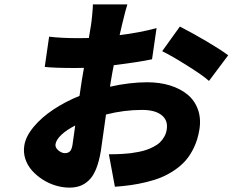

<svg xmlns="http://www.w3.org/2000/svg" viewBox="-20 -801 1060 875"><path d="M90.9 -138.8Q97.7 -180 133.7 -223.2Q169.7 -266.3 223.9 -302.2Q278.1 -338.1 342.3 -364Q345.9 -392.4 353.3 -437.9L362.6 -491.8Q352.3 -491.1 321.4 -491.1Q227.3 -491.1 183.9 -496.1L203.8 -633.9Q257.8 -627.1 339.8 -627.1Q374.6 -627.1 384.9 -627.8L394.9 -687.9Q397.4 -703.5 400.4 -735.6Q403.4 -767.8 403.4 -780.9H560.4Q553.6 -761 536.2 -688.9L525.2 -641Q614 -651.6 693.5 -672.9L672.9 -530.9Q614 -518.1 498.6 -503.9Q492.5 -475.1 487.2 -442.8L481.2 -405.9Q572.1 -426.1 650.6 -426.1Q707 -426.1 754.1 -411.8Q801.1 -397.4 834.2 -370.4Q867.2 -343.4 882.1 -301.8Q897 -260.3 888.5 -209.2Q881.4 -166.5 865.1 -131.2Q848.7 -95.9 826.9 -70.7Q805 -45.5 775.2 -25.4Q745.4 -5.3 714.8 7.3Q684.3 19.9 646.7 28.9Q609 38 575.8 42.6Q542.6 47.2 503.6 50.1L476.2 -98Q492.9 -98 505.5 -98.2Q518.1 -98.4 538.7 -99.6Q559.3 -100.9 575.5 -102.8Q591.6 -104.8 612 -108.8Q632.5 -112.9 648.3 -118.4Q664.1 -123.9 680.6 -132.5Q697.1 -141 708.5 -151.8Q719.8 -162.6 728.3 -177.4Q736.9 -192.1 739.7 -209.9Q746.8 -252.1 716.8 -276.1Q686.8 -300.1 627.8 -300.1Q545.1 -300.1 463.1 -279.1Q442.8 -132.1 439.6 -112.9Q431.5 -64.3 417.8 -30.7Q404.1 2.8 384.8 21Q365.4 39.1 344.3 46.5Q323.2 54 296.2 54Q265.6 54 234 44.6Q202.4 35.2 174.7 17.4Q147 -0.4 126.1 -23.6Q105.1 -46.9 95.3 -77.1Q85.6 -107.2 90.9 -138.8ZM719.1 -567.8 799.7 -680Q856.5 -650.9 921.9 -612.4Q987.2 -573.9 1019.9 -549L932.5 -432.2Q904.8 -457 834 -501.6Q763.1 -546.2 719.1 -567.8ZM233 -144.2Q230.5 -128.9 245.7 -115.9Q261 -103 275.9 -103Q289.1 -103 297.8 -110.4Q306.5 -117.9 310.4 -141Q313.6 -161.6 322.8 -229Q283.7 -209.2 260.1 -187Q236.5 -164.8 233 -144.2Z"/></svg>

Font: Karasuma Gothic
Style: Italic
Weight: 900
Italic angle: -9.39999°
Designer: Rasmus Andersson / Ryoko Nishizuka
Foundry: Genbu
Version: Version 1.00